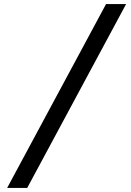

<svg xmlns="http://www.w3.org/2000/svg" viewBox="-20 -780 640 938"><path d="M15 138 498 -760H596L113 138Z"/></svg>

Font: IBM Plex Mono Medm
Style: Italic
Weight: 500
Italic angle: -9°
Monospace: yes
Designer: Mike Abbink, Paul van der Laan, Pieter van Rosmalen
Foundry: Bold Monday
Version: Version 2.3